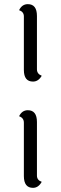

<svg xmlns="http://www.w3.org/2000/svg" viewBox="-20 -843 293 925"><path d="M158 -255V3Q158 25 181 33Q165 62 139 62Q95 62 95 5V-252Q95 -275 72 -283Q86 -312 114 -312Q158 -312 158 -255ZM158 -766V-509Q158 -487 181 -478Q165 -450 139 -450Q95 -450 95 -506V-764Q95 -786 72 -794Q86 -823 114 -823Q158 -823 158 -766Z"/></svg>

Font: Laila Light
Style: Regular
Weight: 300
Designer: Hitesh Malaviya
Foundry: Indian Type Foundry
Version: Version 1.302;PS 1.0;hotconv 1.0.78;makeotf.lib2.5.61930; tt